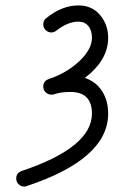

<svg xmlns="http://www.w3.org/2000/svg" viewBox="-20 -350 460 710"><path d="M70 340Q58 340 49 331.5Q40 323 40 310Q40 289 61 282Q320 195 320 70Q320 -10 240 -10Q204 -10 179 -1Q176 0 170 0Q158 0 149 -8.5Q140 -17 140 -30Q140 -51 161 -58Q227 -80 273.5 -124Q320 -168 320 -210Q320 -238 306.5 -254Q293 -270 270 -270Q231 -270 189 -237Q180 -230 170 -230Q158 -230 149 -238.5Q140 -247 140 -260Q140 -274 151 -283Q209 -330 270 -330Q320 -330 350 -294.5Q380 -259 380 -210Q380 -128 294 -62Q335 -48 357.5 -13Q380 22 380 70Q380 238 79 338Q73 340 70 340Z"/></svg>

Font: Pecita
Style: Book
Weight: 400
Width: 7
Version: Version 4.3